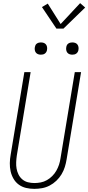

<svg xmlns="http://www.w3.org/2000/svg" viewBox="-20 -1194 562 1222"><path d="M198 8Q171 8 145.5 2Q120 -4 99.5 -19Q79 -34 66 -56.5Q53 -79 47.5 -104Q42 -129 42.5 -156Q43 -183 48 -210L135 -735H175L87 -204Q84 -183 83 -162Q82 -141 85.5 -121Q89 -101 98 -83Q107 -65 122.5 -52Q138 -39 158 -34Q178 -29 199 -29Q219 -29 239.5 -33Q260 -37 278.5 -47.5Q297 -58 312.5 -73.5Q328 -89 338.5 -107.5Q349 -126 355.5 -145.5Q362 -165 365 -186L456 -735H496L404 -180Q400 -155 392.5 -131Q385 -107 371.5 -84.5Q358 -62 338.5 -43.5Q319 -25 296 -13Q273 -1 248 3.5Q223 8 198 8ZM440 -846Q431 -846 422.5 -849Q414 -852 408.5 -859Q403 -866 401.5 -875.5Q400 -885 402 -895Q403 -901 406 -907Q409 -913 415 -917Q421 -921 427.5 -922.5Q434 -924 440 -924Q450 -924 458.5 -921Q467 -918 472.5 -911Q478 -904 479.5 -894.5Q481 -885 479 -875Q478 -869 474.5 -863Q471 -857 465.5 -853Q460 -849 453.5 -847.5Q447 -846 440 -846ZM240 -846Q231 -846 222.5 -849Q214 -852 208.5 -859Q203 -866 201.5 -875.5Q200 -885 202 -895Q203 -901 206 -907Q209 -913 215 -917Q221 -921 227.5 -922.5Q234 -924 240 -924Q250 -924 258.5 -921Q267 -918 272.5 -911Q278 -904 279.5 -894.5Q281 -885 279 -875Q278 -869 274.5 -863Q271 -857 265.5 -853Q260 -849 253.5 -847.5Q247 -846 240 -846ZM339 -1012 247 -1149 284 -1171 366 -1041 490 -1174 522 -1146 384 -1012Z"/></svg>

Font: Iosevka Curly XLtObl
Style: Regular
Weight: 200
Italic angle: -9°
Monospace: yes
Designer: Belleve Invis
Foundry: Belleve Invis
Version: Version 11.1.0; ttfautohint (v1.8.3)